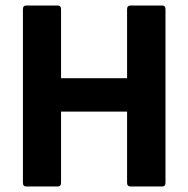

<svg xmlns="http://www.w3.org/2000/svg" viewBox="-20 -675 682 695"><path d="M75 0Q63 0 63 -13V-642Q63 -655 75 -655H189Q201 -655 201 -642V-392H440V-642Q440 -655 453 -655H567Q579 -655 579 -642V-13Q579 0 567 0H453Q440 0 440 -13V-271H201V-13Q201 0 189 0Z"/></svg>

Font: Sofia Sans Semi Condensed ExtraBold
Style: Regular
Weight: 800
Designer: Botio Nikoltchev, Ani Petrova
Foundry: lettersoup
Version: Version 4.100